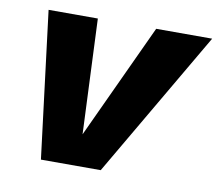

<svg xmlns="http://www.w3.org/2000/svg" viewBox="-62 -573 736 645"><g transform="rotate(10 306.0 -250.0)"><path d="M421 -500H612L320 0H116L54 -500H222L239 -108Z"/></g></svg>

Font: Elaine Sans
Style: Bold Italic
Weight: 700
Italic angle: -13°
Designer: Wei Huang
Foundry: Wei Huang
Version: Version 2.001;December 24, 2019;FontCreator 12.0.0.2547 64-b